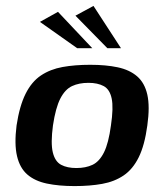

<svg xmlns="http://www.w3.org/2000/svg" viewBox="-20 -623 555 649"><path d="M232 6Q179 6 138.5 -2.5Q98 -11 72.5 -33Q47 -55 37.5 -95.5Q28 -136 36 -199Q46 -265 66.5 -306Q87 -347 118.5 -368Q150 -389 191.5 -396.5Q233 -404 285 -404Q338 -404 378 -395.5Q418 -387 443.5 -365Q469 -343 478 -303Q487 -263 478 -199Q469 -132 449 -91.5Q429 -51 398 -30Q367 -9 325.5 -1.5Q284 6 232 6ZM238 -55Q270 -55 293 -66Q316 -77 331.5 -108Q347 -139 355 -199Q364 -259 357.5 -290Q351 -321 330.5 -332Q310 -343 279 -343Q247 -343 223.5 -332Q200 -321 184 -290Q168 -259 159 -199Q151 -139 158.5 -108Q166 -77 186.5 -66Q207 -55 238 -55ZM241 -460 115 -549 176 -583 292 -460ZM343 -460 235 -570 296 -603 389 -460Z"/></svg>

Font: Genos SemiBold
Style: Italic
Weight: 600
Italic angle: -8°
Version: Version 1.010